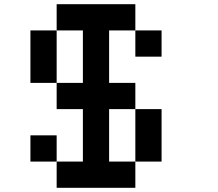

<svg xmlns="http://www.w3.org/2000/svg" viewBox="-20 -770 1040 915"><path d="M250 -750H625V-625H500V-375H625V-250H500V0H625V125H250V0H375V-250H250V-375H375V-625H250ZM625 -625H750V-500H625ZM625 -250H750V0H625ZM250 0H125V-125H250ZM250 -375H125V-625H250Z"/></svg>

Font: Dogica
Style: Regular
Weight: 400
Monospace: yes
Designer: Roberto Mocci
Version: Version 001.012